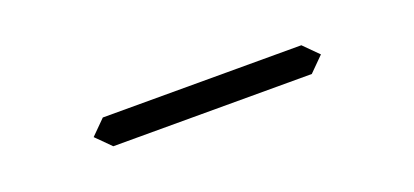

<svg xmlns="http://www.w3.org/2000/svg" viewBox="-12 -694 839 389"><g transform="rotate(-20 408.0 -500.0)"><path d="M163 -500 194 -531H622L653 -500L622 -469H194Z"/></g></svg>

Font: DSEG7 Classic Mini
Style: Light
Weight: 300
Designer: Keshikan(Twitter:@keshinomi_88pro)
Version: Version 0.46